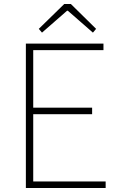

<svg xmlns="http://www.w3.org/2000/svg" viewBox="-20 -945 602 965"><path d="M110 0V-726H500V-693H147V-404H443V-371H147V-33H511V0ZM191 -781 175 -800 303 -925H336L463 -800L447 -781L321 -891H317Z"/></svg>

Font: Noto Sans TC
Style: Regular
Weight: 100
Designer: Ryoko NISHIZUKA 西塚涼子 (kana, bopomofo & ideographs); Paul D. Hunt (Latin, Greek & Cyrillic); Sandoll Communications 산돌커뮤니
Foundry: Adobe
Version: Version 2.004;hotconv 1.0.118;makeotfexe 2.5.65603